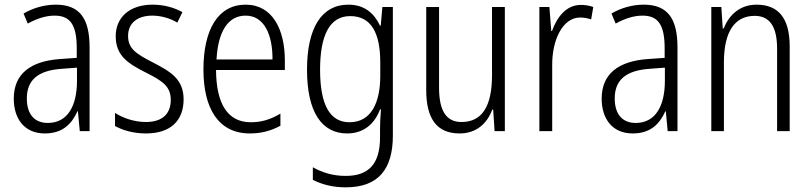

<svg xmlns="http://www.w3.org/2000/svg" viewBox="-20 -562 3476 823"><path d="M219 -542C170 -542 122 -528 81 -504L99 -461C141 -484 179 -495 214 -495C280 -495 309 -457 309 -355V-314L238 -309C110 -300 39 -245 39 -139C39 -55 83 10 172 10C248 10 287 -30 312 -85H314L322 0H364V-359C364 -485 320 -542 219 -542ZM244 -267 310 -272V-216C310 -105 268 -35 185 -35C129 -35 95 -71 95 -140C95 -219 143 -260 244 -267Z M767 -136C767 -223 711 -255 636 -294C564 -331 529 -353 529 -408C529 -463 569 -495 633 -495C671 -495 711 -483 740 -465L762 -510C726 -530 682 -542 634 -542C535 -542 476 -487 476 -407C476 -322 530 -289 607 -250C677 -215 712 -191 712 -134C712 -75 677 -39 605 -39C556 -39 507 -56 473 -78V-22C503 -5 549 10 606 10C710 10 767 -44 767 -136Z M1033 -542C914 -542 852 -434 852 -264C852 -99 915 10 1051 10C1102 10 1143 -2 1182 -23V-75C1138 -49 1100 -38 1055 -38C957 -38 907 -115 906 -262H1201V-303C1201 -434 1149 -542 1033 -542ZM1033 -495C1113 -495 1149 -412 1148 -307H908C915 -432 960 -495 1033 -495Z M1473 -542C1357 -542 1296 -440 1296 -263C1296 -82 1359 10 1468 10C1537 10 1585 -29 1609 -93H1613C1610 -60 1609 -31 1609 -4V27C1609 140 1561 192 1462 192C1409 192 1364 179 1321 155V209C1361 229 1406 241 1462 241C1603 241 1664 162 1664 19V-532H1619L1612 -452H1609C1583 -506 1542 -542 1473 -542ZM1481 -493C1573 -493 1610 -418 1610 -294V-237C1610 -125 1573 -38 1478 -38C1395 -38 1352 -111 1352 -263C1352 -407 1391 -493 1481 -493Z M2144 -532H2089V-240C2089 -104 2045 -39 1958 -39C1895 -39 1862 -84 1862 -186V-532H1807V-176C1807 -55 1851 10 1950 10C2024 10 2069 -35 2090 -92H2094L2100 0H2144Z M2470 -541C2406 -541 2367 -487 2346 -429H2343L2335 -532H2292V0H2347V-282C2346 -391 2392 -487 2467 -487C2484 -487 2501 -483 2514 -479L2523 -532C2507 -538 2488 -541 2470 -541Z M2739 -542C2690 -542 2642 -528 2601 -504L2619 -461C2661 -484 2699 -495 2734 -495C2800 -495 2829 -457 2829 -355V-314L2758 -309C2630 -300 2559 -245 2559 -139C2559 -55 2603 10 2692 10C2768 10 2807 -30 2832 -85H2834L2842 0H2884V-359C2884 -485 2840 -542 2739 -542ZM2764 -267 2830 -272V-216C2830 -105 2788 -35 2705 -35C2649 -35 2615 -71 2615 -140C2615 -219 2663 -260 2764 -267Z M3223 -542C3150 -542 3104 -496 3082 -440H3078L3072 -532H3029V0H3083V-294C3083 -429 3131 -494 3215 -494C3278 -494 3311 -450 3311 -353V0H3365V-363C3365 -486 3315 -542 3223 -542Z"/></svg>

Font: Noto Sans Thai Cond Light
Style: Regular
Weight: 300
Width: 3
Designer: Monotype Design Team
Foundry: Monotype Imaging Inc.
Version: Version 2.002